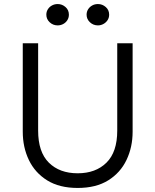

<svg xmlns="http://www.w3.org/2000/svg" viewBox="-20 -914 768 949"><path d="M364 15Q273.5 15 213.2 -22.5Q153 -60 122.8 -123Q92.5 -186 92.5 -263V-700H168.5V-268.5Q168.5 -162.5 221.5 -110Q274.5 -57.5 364 -57.5Q453 -57.5 506.2 -110Q559.5 -162.5 559.5 -268.5V-700H635.5V-263Q635.5 -186.5 605.2 -123.2Q575 -60 514.8 -22.5Q454.5 15 364 15ZM265 -788.5Q242 -788.5 225.5 -804Q209 -819.5 209 -841.5Q209 -856.5 216.8 -868.5Q224.5 -880.5 237.2 -887.2Q250 -894 265 -894Q287 -894 303.8 -879.2Q320.5 -864.5 320.5 -841.5Q320.5 -826.5 313 -814.5Q305.5 -802.5 292.8 -795.5Q280 -788.5 265 -788.5ZM464 -788.5Q441 -788.5 424.5 -804Q408 -819.5 408 -841.5Q408 -856 415.5 -868Q423 -880 435.8 -887Q448.5 -894 464 -894Q486 -894 502.8 -879.2Q519.5 -864.5 519.5 -841.5Q519.5 -826.5 511.8 -814.5Q504 -802.5 491.2 -795.5Q478.5 -788.5 464 -788.5Z"/></svg>

Font: Geologica Cursive ExtraLight
Style: Regular
Weight: 250
Designer: Sindre Bremnes, Frode Helland
Foundry: Monokrom Skriftforlag AS
Version: Version 1.010;gftools[0.9.28]